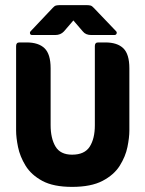

<svg xmlns="http://www.w3.org/2000/svg" viewBox="-20 -722 568 751"><path d="M267 -642 230 -599Q217 -585 196 -585H106Q99 -585 97.5 -590.5Q96 -596 100 -600L186 -691Q193 -699 199.5 -700.5Q206 -702 216 -702H317Q327 -702 333.5 -700.5Q340 -699 347 -691L434 -600Q438 -596 436 -590.5Q434 -585 427 -585H337Q315 -585 304 -599ZM43 -211V-542Q43 -556 56 -556H84Q131 -556 154.5 -533Q178 -510 178 -455V-233Q178 -181 197 -149Q216 -117 262 -117Q311 -117 331 -148.5Q351 -180 351 -232V-542Q351 -556 364 -556H392Q439 -556 462.5 -533Q486 -510 486 -455V-211Q486 -184 478.5 -147Q471 -110 448.5 -74Q426 -38 381 -14.5Q336 9 262 9Q189 9 145.5 -14.5Q102 -38 80 -74Q58 -110 50.5 -147Q43 -184 43 -211Z"/></svg>

Font: Zain Black
Style: Regular
Weight: 900
Designer: Zain,Boutros
Foundry: Mobile Telecommunications Company (Zain), 2024
Version: Version 1.50; ttfautohint (v1.8.4)